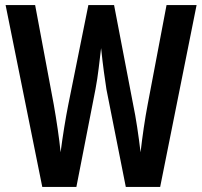

<svg xmlns="http://www.w3.org/2000/svg" viewBox="-20 -734 794 754"><path d="M752 -714H634L560 -324C549 -267 539 -197 532 -136C524 -203 514 -271 503 -323L428 -714H327L248 -322C238 -272 226 -199 218 -136C213 -188 202 -262 191 -324L118 -714H2L146 0H280L355 -384C365 -435 371 -497 377 -545C384 -477 392 -422 398 -383L474 0H609Z"/></svg>

Font: Noto Sans Myanmar ExtraCondensed SemiBold
Style: Regular
Weight: 600
Width: 2
Designer: Monotype Design Team
Foundry: Monotype Imaging Inc.
Version: Version 2.107